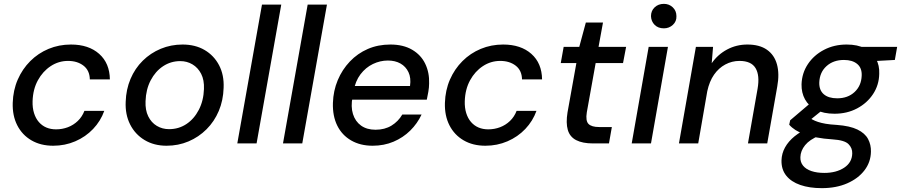

<svg xmlns="http://www.w3.org/2000/svg" viewBox="-20 -744 4674 996"><path d="M256 12Q191 12 143 -16Q95 -44 69.5 -94Q44 -144 46 -210Q48 -276 72 -331Q96 -386 137 -427Q178 -468 232 -490.5Q286 -513 348 -513Q440 -513 494.5 -464.5Q549 -416 550 -332H446Q445 -379 413 -403.5Q381 -428 333 -428Q284 -428 243 -401Q202 -374 176.5 -327.5Q151 -281 149 -219Q148 -185 156.5 -157.5Q165 -130 181.5 -111Q198 -92 220.5 -82.5Q243 -73 271 -73Q303 -73 332 -84Q361 -95 383.5 -116.5Q406 -138 418 -169H521Q502 -116 463 -75Q424 -34 370.5 -11Q317 12 256 12Z M844 12Q779 12 730 -17.5Q681 -47 655 -98.5Q629 -150 632 -216Q634 -280 657 -334.5Q680 -389 720.5 -429Q761 -469 814 -491Q867 -513 927 -513Q993 -513 1041.5 -484.5Q1090 -456 1116.5 -405.5Q1143 -355 1140 -288Q1138 -223 1115 -168.5Q1092 -114 1051.5 -73.5Q1011 -33 958 -10.5Q905 12 844 12ZM857 -74Q907 -74 947 -100.5Q987 -127 1011.5 -174.5Q1036 -222 1038 -282Q1040 -329 1023.5 -361Q1007 -393 978.5 -410Q950 -427 915 -427Q866 -427 826 -400.5Q786 -374 761.5 -327Q737 -280 735 -219Q733 -173 749 -140.5Q765 -108 793.5 -91Q822 -74 857 -74Z M1211 0 1339 -720H1439L1311 0Z M1448 0 1576 -720H1676L1548 0Z M1913 12Q1849 12 1801.5 -15.5Q1754 -43 1729.5 -92.5Q1705 -142 1707 -210Q1709 -273 1732 -328Q1755 -383 1795 -425Q1835 -467 1888 -490Q1941 -513 2005 -513Q2072 -513 2118 -486Q2164 -459 2186 -413Q2208 -367 2206 -311Q2206 -291 2202 -268Q2198 -245 2194 -227H1782L1794 -298H2107Q2113 -340 2099 -369.5Q2085 -399 2057.5 -414.5Q2030 -430 1992 -430Q1952 -430 1914.5 -412Q1877 -394 1850 -358.5Q1823 -323 1814 -270L1809 -241Q1799 -191 1811 -152.5Q1823 -114 1853 -92.5Q1883 -71 1928 -71Q1976 -71 2011 -92.5Q2046 -114 2067 -150H2167Q2145 -103 2108 -66.5Q2071 -30 2021.5 -9Q1972 12 1913 12Z M2498 12Q2433 12 2385 -16Q2337 -44 2311.5 -94Q2286 -144 2288 -210Q2290 -276 2314 -331Q2338 -386 2379 -427Q2420 -468 2474 -490.5Q2528 -513 2590 -513Q2682 -513 2736.5 -464.5Q2791 -416 2792 -332H2688Q2687 -379 2655 -403.5Q2623 -428 2575 -428Q2526 -428 2485 -401Q2444 -374 2418.5 -327.5Q2393 -281 2391 -219Q2390 -185 2398.5 -157.5Q2407 -130 2423.5 -111Q2440 -92 2462.5 -82.5Q2485 -73 2513 -73Q2545 -73 2574 -84Q2603 -95 2625.5 -116.5Q2648 -138 2660 -169H2763Q2744 -116 2705 -75Q2666 -34 2612.5 -11Q2559 12 2498 12Z M3056 0Q3002 0 2969 -17Q2936 -34 2925.5 -70Q2915 -106 2924 -161L2970 -417H2889L2904 -501H2985L3019 -627H3108L3085 -501H3228L3212 -417H3070L3024 -161Q3017 -117 3033 -101Q3049 -85 3088 -85H3154L3139 0Z M3257 0 3345 -501H3445L3357 0ZM3424 -597Q3394 -597 3376 -615Q3358 -633 3357 -660Q3357 -688 3376 -706Q3395 -724 3424 -724Q3451 -724 3470 -706Q3489 -688 3489 -660Q3490 -633 3470.5 -615Q3451 -597 3424 -597Z M3502 0 3590 -501H3679L3672 -416Q3703 -461 3751.5 -487Q3800 -513 3857 -513Q3920 -513 3958.5 -486Q3997 -459 4010.5 -410Q4024 -361 4012 -295L3960 0H3860L3910 -284Q3922 -353 3899.5 -390.5Q3877 -428 3816 -428Q3777 -428 3742.5 -409.5Q3708 -391 3684 -356.5Q3660 -322 3649 -271L3602 0Z M4243 232Q4179 232 4131.5 215.5Q4084 199 4058.5 167Q4033 135 4034 88Q4035 52 4052.5 20.5Q4070 -11 4102 -37Q4134 -63 4181 -84L4229 -40Q4180 -20 4156.5 9Q4133 38 4132 71Q4131 97 4146 115.5Q4161 134 4189.5 143.5Q4218 153 4256 153Q4318 153 4359 126Q4400 99 4401 52Q4402 24 4381.5 3.5Q4361 -17 4299 -21Q4252 -24 4216 -31Q4180 -38 4153 -47.5Q4126 -57 4106.5 -69.5Q4087 -82 4074 -97L4079 -120L4192 -216L4265 -188L4142 -89L4170 -139Q4183 -130 4195 -123.5Q4207 -117 4223.5 -111.5Q4240 -106 4263 -102Q4286 -98 4321 -96Q4389 -91 4428 -72Q4467 -53 4483 -23Q4499 7 4498 43Q4497 97 4464.5 139.5Q4432 182 4375 207Q4318 232 4243 232ZM4309 -154Q4252 -154 4213.5 -174Q4175 -194 4156 -228.5Q4137 -263 4138 -307Q4140 -365 4171 -411.5Q4202 -458 4254.5 -485.5Q4307 -513 4372 -513Q4429 -513 4467 -493Q4505 -473 4524 -439Q4543 -405 4541 -361Q4540 -303 4509 -256Q4478 -209 4426 -181.5Q4374 -154 4309 -154ZM4323 -234Q4378 -234 4413 -266.5Q4448 -299 4450 -351Q4452 -391 4427 -412Q4402 -433 4358 -433Q4303 -433 4267.5 -401Q4232 -369 4230 -316Q4229 -276 4253.5 -255Q4278 -234 4323 -234ZM4438 -423 4428 -501H4634L4622 -433Z"/></svg>

Font: DM Sans 17pt Medium
Style: Italic
Weight: 500
Italic angle: -10°
Version: Version 4.004;gftools[0.9.30]